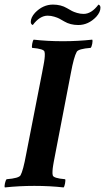

<svg xmlns="http://www.w3.org/2000/svg" viewBox="-30 -821 462 845"><path d="M203.1 -800.8Q238.3 -800.8 264.6 -785.2Q279.8 -776.4 287.1 -772.5Q294.4 -768.6 308.8 -764.2Q323.2 -759.8 337.9 -759.8Q372.6 -759.8 403.3 -800.8Q412.1 -797.9 412.1 -787.1Q412.1 -767.6 393.6 -747.1Q358.9 -710.9 314.5 -710.9Q279.3 -710.9 252.9 -726.6Q237.8 -735.4 230.5 -739.3Q223.1 -743.2 208.7 -747.6Q194.3 -752 179.7 -752Q145 -752 114.3 -710.9Q105.5 -713.9 105.5 -724.6Q105.5 -744.1 124 -764.6Q158.7 -800.8 203.1 -800.8ZM247.1 -639.6Q312.5 -639.6 376 -646.5Q378.4 -642.1 376 -628.7Q373.5 -615.2 369.1 -610.4Q314.5 -606 307.6 -592.8Q294.9 -569.8 282.2 -501L212.9 -141.6Q211.9 -136.7 209.7 -124.8Q207.5 -112.8 206.5 -108.2Q205.6 -103.5 204.1 -94.2Q202.6 -85 202.1 -80.6Q201.7 -76.2 201.2 -69.6Q200.7 -63 200.9 -58.3Q201.2 -53.7 202.1 -49.8Q204.1 -36.6 256.8 -32.2Q258.8 -27.3 256.3 -13.9Q253.9 -0.5 250 3.9Q190.4 -2.9 121.1 -2.9Q54.7 -2.9 -8.8 3.9Q-11.2 -0.5 -8.3 -13.9Q-5.4 -27.3 -1 -32.2Q53.7 -36.6 60.5 -49.8Q71.8 -69.8 85 -141.6L155.3 -501Q156.2 -505.9 158.4 -517.8Q160.6 -529.8 161.6 -534.4Q162.6 -539.1 164.1 -548.3Q165.5 -557.6 166 -562Q166.5 -566.4 167 -573Q167.5 -579.6 167.2 -584.2Q167 -588.9 166 -592.8Q164.1 -606 111.3 -610.4Q109.4 -615.2 111.8 -628.7Q114.3 -642.1 118.2 -646.5Q177.7 -639.6 247.1 -639.6Z"/></svg>

Font: Amiri
Style: Bold Slanted
Weight: 700
Italic angle: 9°
Designer: Khaled Hosny
Version: Version 000.107